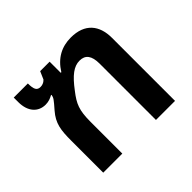

<svg xmlns="http://www.w3.org/2000/svg" viewBox="-132 -731 904 904"><g transform="rotate(-45 320.5 -279.0)"><path d="M89 0H216V-211C216 -289 229 -318 267 -367C312 -427 345 -452 383 -452C421 -452 440 -428 440 -375V0H567V-420C567 -503 524 -558 431 -558C370 -558 320 -532 284 -474H280V-548H217L200 -509C189 -497 176 -494 166 -494C143 -494 135 -508 135 -548H41V-518C41 -454 75 -418 124 -418C143 -418 159 -424 173 -432L176 -431C173 -414 168 -408 134 -369C94 -323 89 -283 89 -212Z"/></g></svg>

Font: Noto Sans Thai Semi
Style: Regular
Weight: 600
Designer: Monotype Design Team
Foundry: Monotype Imaging Inc.
Version: Version 1.901